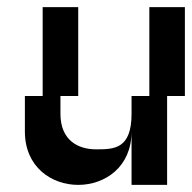

<svg xmlns="http://www.w3.org/2000/svg" viewBox="-20 -520 540 540"><path d="M100 -250H50V-150C50 -50 125 0 200 0C275 0 350 -50 350 -150V0H450V-250H500V-500H400V-250H350V-200C350 -100 300 -100 250 -100C200 -100 150 -125 150 -200V-250H200V-500H100Z"/></svg>

Font: LS-VG5000 Shifted
Style: Regular
Weight: 400
Designer: Justin Bihan, 2021
Foundry: Justin Bihan, 2021
Version: Version 1.000;Glyphs 3.1.2 (3151)